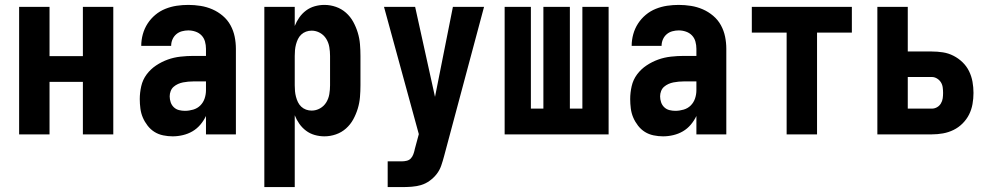

<svg xmlns="http://www.w3.org/2000/svg" viewBox="-20 -548 4040 783"><path d="M58 0V-520H182V-319H318V-520H442V0H318V-214H182V0Z M684 8Q665 8 645.5 4Q626 0 610 -10Q594 -20 582 -35.5Q570 -51 562.5 -68.5Q555 -86 552.5 -105.5Q550 -125 550 -144Q550 -170 556 -196.5Q562 -223 578 -244.5Q594 -266 616.5 -281Q639 -296 664 -305Q689 -314 716 -317Q743 -320 769 -320H820V-349Q820 -364 816 -378.5Q812 -393 802 -403.5Q792 -414 777.5 -419Q763 -424 748 -424Q735 -424 722 -420.5Q709 -417 699 -408.5Q689 -400 683.5 -387.5Q678 -375 678 -361H556Q556 -385 562.5 -408.5Q569 -432 582 -452Q595 -472 613.5 -487.5Q632 -503 654.5 -512Q677 -521 700.5 -524.5Q724 -528 748 -528Q773 -528 798 -524Q823 -520 846 -510Q869 -500 888.5 -483.5Q908 -467 920 -445Q932 -423 937 -398.5Q942 -374 942 -349V0H820V-75Q811 -56 797 -39.5Q783 -23 765 -12.5Q747 -2 726 3Q705 8 684 8ZM734 -96Q751 -96 768 -101Q785 -106 797 -118Q809 -130 814.5 -146.5Q820 -163 820 -180V-216H769Q758 -216 747.5 -215Q737 -214 726.5 -212Q716 -210 706 -205.5Q696 -201 688 -194Q680 -187 676 -176.5Q672 -166 672 -155Q672 -143 676 -131Q680 -119 689 -110.5Q698 -102 710 -99Q722 -96 734 -96Z M1058 215V-520H1182V-442Q1189 -460 1200.5 -476.5Q1212 -493 1228 -505Q1244 -517 1263.5 -522.5Q1283 -528 1303 -528Q1327 -528 1350 -520Q1373 -512 1391 -496Q1409 -480 1420.5 -459Q1432 -438 1439 -415Q1446 -392 1448 -368Q1450 -344 1450 -320V-200Q1450 -176 1448 -152Q1446 -128 1439 -105Q1432 -82 1420.5 -61Q1409 -40 1391 -24Q1373 -8 1350 0Q1327 8 1303 8Q1283 8 1263.5 2.5Q1244 -3 1228 -15Q1212 -27 1200.5 -43.5Q1189 -60 1182 -78V215ZM1251 -97Q1269 -97 1285 -106Q1301 -115 1310.5 -130.5Q1320 -146 1323 -164Q1326 -182 1326 -200V-320Q1326 -338 1323 -356Q1320 -374 1310.5 -389.5Q1301 -405 1285 -414Q1269 -423 1251 -423Q1239 -423 1228 -419Q1217 -415 1208.5 -407Q1200 -399 1195 -388.5Q1190 -378 1187 -366.5Q1184 -355 1183 -343.5Q1182 -332 1182 -320V-200Q1182 -188 1183 -176.5Q1184 -165 1187 -153.5Q1190 -142 1195 -131.5Q1200 -121 1208.5 -113Q1217 -105 1228 -101Q1239 -97 1251 -97Z M1561 215V110H1619Q1629 110 1639 107.5Q1649 105 1655.5 98Q1662 91 1665.5 81.5Q1669 72 1671 63V62Q1671 62 1671 62Q1671 62 1671 62Q1671 62 1671 62Q1671 62 1671 62L1688 -1L1546 -520H1673L1754 -153L1827 -520H1954L1791 89Q1786 108 1779.5 127Q1773 146 1761 161.5Q1749 177 1732.5 189Q1716 201 1697.5 206.5Q1679 212 1659 213.5Q1639 215 1619 215Z M2038 0V-520H2145V-105H2196V-520H2304V-105H2355V-520H2462V0Z M2684 8Q2665 8 2645.5 4Q2626 0 2610 -10Q2594 -20 2582 -35.5Q2570 -51 2562.5 -68.5Q2555 -86 2552.5 -105.5Q2550 -125 2550 -144Q2550 -170 2556 -196.5Q2562 -223 2578 -244.5Q2594 -266 2616.5 -281Q2639 -296 2664 -305Q2689 -314 2716 -317Q2743 -320 2769 -320H2820V-349Q2820 -364 2816 -378.5Q2812 -393 2802 -403.5Q2792 -414 2777.5 -419Q2763 -424 2748 -424Q2735 -424 2722 -420.5Q2709 -417 2699 -408.5Q2689 -400 2683.5 -387.5Q2678 -375 2678 -361H2556Q2556 -385 2562.5 -408.5Q2569 -432 2582 -452Q2595 -472 2613.5 -487.5Q2632 -503 2654.5 -512Q2677 -521 2700.5 -524.5Q2724 -528 2748 -528Q2773 -528 2798 -524Q2823 -520 2846 -510Q2869 -500 2888.5 -483.5Q2908 -467 2920 -445Q2932 -423 2937 -398.5Q2942 -374 2942 -349V0H2820V-75Q2811 -56 2797 -39.5Q2783 -23 2765 -12.5Q2747 -2 2726 3Q2705 8 2684 8ZM2734 -96Q2751 -96 2768 -101Q2785 -106 2797 -118Q2809 -130 2814.5 -146.5Q2820 -163 2820 -180V-216H2769Q2758 -216 2747.5 -215Q2737 -214 2726.5 -212Q2716 -210 2706 -205.5Q2696 -201 2688 -194Q2680 -187 2676 -176.5Q2672 -166 2672 -155Q2672 -143 2676 -131Q2680 -119 2689 -110.5Q2698 -102 2710 -99Q2722 -96 2734 -96Z M3188 0V-415H3046V-520H3454V-415H3312V0Z M3558 0V-520H3682V-338H3780Q3803 -338 3825.5 -334.5Q3848 -331 3868.5 -320.5Q3889 -310 3905.5 -294Q3922 -278 3932 -257.5Q3942 -237 3946 -214.5Q3950 -192 3950 -169Q3950 -146 3946 -123.5Q3942 -101 3932 -81Q3922 -61 3905.5 -44.5Q3889 -28 3868.5 -18Q3848 -8 3825.5 -4Q3803 0 3780 0ZM3780 -105Q3791 -105 3801 -110.5Q3811 -116 3817 -126Q3823 -136 3824.5 -147Q3826 -158 3826 -169Q3826 -180 3824.5 -191.5Q3823 -203 3817 -212.5Q3811 -222 3801 -228Q3791 -234 3780 -234H3682V-105Z"/></svg>

Font: Iosevka SS04 Extrabold
Style: Regular
Weight: 800
Monospace: yes
Designer: Belleve Invis
Foundry: Belleve Invis
Version: Version 19.0.0; ttfautohint (v1.8.4)